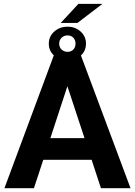

<svg xmlns="http://www.w3.org/2000/svg" viewBox="-20 -994 712 1014"><path d="M513.2 0 463.9 -149.9H208.5L159.2 0H3.4L267.6 -710.9H403.8L669.4 0ZM246.1 -264.6H426.3L335.9 -538.6ZM300.8 -873 394 -973.6H521L389.2 -873ZM237.8 -763.2Q237.8 -801.8 266.6 -827.4Q295.4 -853 336.9 -853Q377.4 -853 405.8 -827.4Q434.1 -801.8 434.1 -763.2Q434.1 -724.6 405.8 -699.5Q377.4 -674.3 336.9 -674.3Q295.4 -674.3 266.6 -699.5Q237.8 -724.6 237.8 -763.2ZM292.5 -763.2Q292.5 -744.6 305.4 -732.4Q318.4 -720.2 336.9 -720.2Q355.5 -720.2 367.2 -732.4Q378.9 -744.6 378.9 -763.2Q378.9 -782.7 367.2 -794.9Q355.5 -807.1 336.9 -807.1Q318.4 -807.1 305.4 -794.9Q292.5 -782.7 292.5 -763.2Z"/></svg>

Font: Vazirmatn UI
Style: Bold
Weight: 700
Designer: Saber Rastikerdar
Foundry: Saber Rastikerdar
Version: Version 33.003